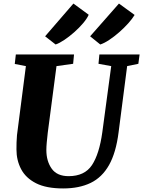

<svg xmlns="http://www.w3.org/2000/svg" viewBox="-20 -1049 804 1079"><path d="M694.5 -677.5 646.5 -306Q632 -191 592.8 -121.5Q553.5 -52 489.2 -21Q425 10 335 10Q240 10 182.5 -19.2Q125 -48.5 98.8 -98.2Q72.5 -148 72.5 -209Q72.5 -228 73 -248.2Q73.5 -268.5 75.5 -290L125.5 -677.5L63 -689.5L69 -743H396L391 -690.5L297.5 -677.5L248.5 -304Q245 -275 242.8 -249.2Q240.5 -223.5 240.5 -206Q240.5 -143.5 270.5 -101.2Q300.5 -59 365.5 -59Q455.5 -59 496.8 -121.2Q538 -183.5 555 -306L605 -677.5L533.5 -690.5L538.5 -743H764.5L757.5 -690.5ZM233.5 -845 392.5 -1029 478.5 -966Q469 -944.5 447 -918.5Q425 -892.5 397 -867.8Q369 -843 341.2 -824.5Q313.5 -806 292.5 -799ZM486.5 -845 648.5 -1029 736.5 -965Q724 -944 701 -918.2Q678 -892.5 649.8 -867.8Q621.5 -843 593.5 -824.5Q565.5 -806 543.5 -799Z"/></svg>

Font: Merriweather Black
Style: Italic
Weight: 900
Italic angle: -7.8°
Designer: Eben Sorkin
Foundry: Eben Sorkin
Version: Version 2.200;gftools[0.9.31]